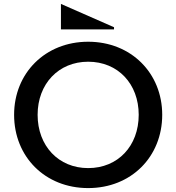

<svg xmlns="http://www.w3.org/2000/svg" viewBox="-20 -944 900 980"><path d="M430 16C650 16 808 -144 808 -358C808 -571 649 -731 430 -731C211 -731 52 -571 52 -358C52 -144 210 16 430 16ZM430 -86C279 -86 172 -199 172 -358C172 -516 279 -629 430 -629C582 -629 688 -516 688 -358C688 -199 582 -86 430 -86ZM291 -794H562V-805L291 -924Z"/></svg>

Font: LaHaus Display SemiBold
Style: Regular
Weight: 600
Designer: We are Make, BastardaType, Dalton Maag Ltd
Foundry: BastardaType, Dalton Maag Ltd
Version: Version 3.100;Glyphs 3.3 (3331)